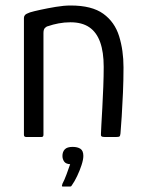

<svg xmlns="http://www.w3.org/2000/svg" viewBox="-20 -498 526 698"><path d="M75 0Q67 0 67 -8Q67 -114 67 -220Q67 -326 67 -433Q67 -439 71 -443.5Q75 -448 89 -453Q102 -457 127.5 -462.5Q153 -468 182.5 -473Q212 -478 237 -478Q314 -478 355.5 -448Q397 -418 413 -366.5Q429 -315 429 -253Q429 -207 427 -160.5Q425 -114 422.5 -75Q420 -36 418 -13Q417 -4 414.5 -2Q412 0 403 0H360Q352 0 349 -2.5Q346 -5 347 -12Q347 -18 348.5 -44Q350 -70 352 -106.5Q354 -143 355.5 -182.5Q357 -222 357 -255Q357 -309 344 -345Q331 -381 304.5 -399Q278 -417 236 -417Q214 -417 193 -413Q172 -409 155 -403Q149 -402 143.5 -396.5Q138 -391 138 -378Q138 -322 138 -260Q138 -198 138 -134.5Q138 -71 138 -8Q138 0 131 0ZM283 69Q283 82 276.5 102Q270 122 260.5 142Q251 162 241 176Q239 180 236 180Q231 180 222 180Q213 180 207 180Q205 179 205 178Q205 177 207 170Q214 157 222 135.5Q230 114 235 99Q219 98 213 89Q207 80 207 69Q207 54 215.5 45Q224 36 244 36Q262 36 272.5 43Q283 50 283 69Z"/></svg>

Font: Glory
Style: Regular
Weight: 400
Designer: Robert Leuschke
Foundry: Robert Leuschke
Version: Version 1.011